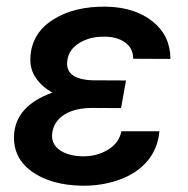

<svg xmlns="http://www.w3.org/2000/svg" viewBox="-20 -558 575 587"><path d="M22.9 -145Q27.8 -234.4 140.1 -274.9Q110.4 -291 91.1 -317.6Q71.8 -344.2 72.8 -379.4Q75.2 -454.6 140.9 -497.1Q206.5 -539.6 307.1 -537.6Q394 -535.2 447.5 -491.7Q501 -448.2 501 -377.9L387.2 -378.4Q387.2 -410.6 362.5 -428.2Q337.9 -445.8 299.8 -445.8Q256.3 -446.8 223.6 -427.2Q190.9 -407.7 186 -374.5Q176.8 -315.4 263.2 -312.5L365.2 -312L350.1 -227.5L262.2 -228Q208.5 -228 176.3 -207.3Q144 -186.5 139.6 -150.4Q135.7 -119.6 160.9 -100.6Q186 -81.5 231 -80.1Q274.9 -79.1 309.6 -99.9Q344.2 -120.6 351.1 -156.7H467.3Q462.9 -104.5 431.2 -66.4Q399.4 -28.3 345.5 -8.8Q291.5 10.7 230 9.8Q134.8 7.8 77.1 -33.7Q19.5 -75.2 22.9 -145Z"/></svg>

Font: Roboto Medium
Style: Italic
Weight: 500
Italic angle: -12°
Designer: Google
Version: Version 2.134; 2016